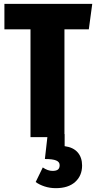

<svg xmlns="http://www.w3.org/2000/svg" viewBox="-20 -715 501 1001"><path d="M316 -562V-16H317V47Q362 53 385 79.5Q408 106 408 148Q408 201 372 233.5Q336 266 271 266Q240 266 212.5 257Q185 248 166 234L203 158Q229 176 254 176Q273 176 282 169Q291 162 291 146Q291 129 272.5 121.5Q254 114 214 114L227 0H139V-562H3V-695H461L443 -562Z"/></svg>

Font: Fira Sans Extra Condensed ExtraBold
Style: Regular
Weight: 800
Width: 1
Designer: Carrois Corporate & Edenspiekermann AG
Foundry: Carrois Corporate GbR & Edenspiekermann AG
Version: Version 4.203